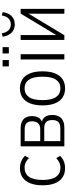

<svg xmlns="http://www.w3.org/2000/svg" viewBox="680 -1420 748 2148"><g transform="rotate(-90 1054.0 -346.0)"><path d="M247 8Q186 8 143 -21Q100 -50 77.5 -106Q55 -162 55 -244Q55 -325 77.5 -381.5Q100 -438 143 -467.5Q186 -497 246 -497Q289 -497 324 -482Q359 -467 385 -440L360 -395Q339 -419 312 -432Q285 -445 251 -445Q184 -445 149.5 -394.5Q115 -344 115 -242Q115 -143 150 -93.5Q185 -44 250 -44Q284 -44 311 -57Q338 -70 358 -91L384 -48Q359 -21 324 -6.5Q289 8 247 8Z M491 0V-489H690Q736 -489 767 -474.5Q798 -460 813.5 -432Q829 -404 829 -363Q829 -318 812.5 -290Q796 -262 760 -248L763 -253Q790 -246 807.5 -230.5Q825 -215 833.5 -191Q842 -167 842 -134Q842 -69 805.5 -34.5Q769 0 700 0ZM549 -45H693Q740 -45 762.5 -66.5Q785 -88 785 -135Q785 -182 762.5 -203.5Q740 -225 696 -225H549ZM549 -270H684Q726 -270 748.5 -293.5Q771 -317 771 -361Q771 -404 749 -424Q727 -444 682 -444H549Z M1139 8Q1080 8 1037.5 -20Q995 -48 972 -104.5Q949 -161 949 -245Q949 -328 972 -384.5Q995 -441 1037.5 -469Q1080 -497 1139 -497Q1199 -497 1241.5 -469Q1284 -441 1307 -384.5Q1330 -328 1330 -245Q1330 -161 1307 -104.5Q1284 -48 1241.5 -20Q1199 8 1139 8ZM1139 -44Q1201 -44 1235.5 -92Q1270 -140 1270 -245Q1270 -350 1235.5 -397.5Q1201 -445 1139 -445Q1078 -445 1043 -397.5Q1008 -350 1008 -245Q1008 -140 1043 -92Q1078 -44 1139 -44Z M1463 0V-489H1522V0ZM1530 -621V-691H1601V-621ZM1385 -621V-691H1456V-621Z M1681 0V-489H1736V-56H1715L1976 -489H2029V0H1974L1975 -433H1995L1734 0ZM1855 -555Q1817 -555 1789 -570.5Q1761 -586 1742.5 -616.5Q1724 -647 1717 -690L1755 -700Q1764 -650 1789 -624.5Q1814 -599 1855 -599Q1896 -599 1921.5 -624.5Q1947 -650 1955 -700L1993 -690Q1986 -647 1968.5 -617Q1951 -587 1922.5 -571Q1894 -555 1855 -555Z"/></g></svg>

Font: Nunito Sans 10pt Condensed Light
Style: Regular
Weight: 300
Width: 3
Designer: Vernon Adams
Foundry: Vernon Adams
Version: Version 3.101;gftools[0.9.27]